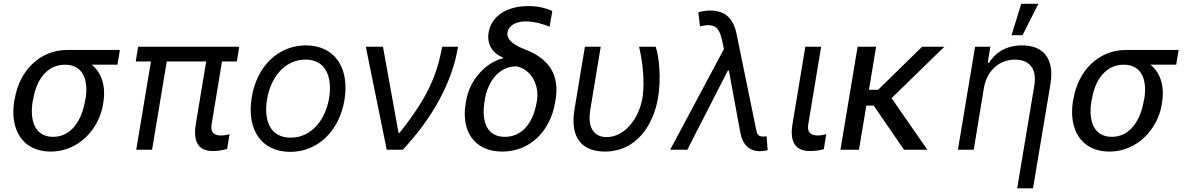

<svg xmlns="http://www.w3.org/2000/svg" viewBox="-20 -793 6279 1017"><path d="M58.2 -269.9 55.4 -258.5C31.2 -106.5 99.4 9.9 248.6 9.9C397.7 9.9 504.3 -110.8 525.6 -238.6L527 -248.6C541.9 -336.6 518.5 -407.7 465.9 -450.3H602.3L615.1 -528.4H336.6C188.9 -528.4 82.4 -416.2 58.2 -269.9ZM153.4 -258.5 156.2 -269.9C171.9 -366.5 227.3 -450.3 323.9 -450.3C421.9 -450.3 448.9 -366.5 433.2 -269.9L430.4 -258.5C413.4 -156.2 358 -68.2 261.4 -68.2C163.4 -68.2 136.4 -156.2 153.4 -258.5Z M1247.2 -545.5H711.6L698.9 -467.3H779.5L701.7 0H785.5L863.3 -467.3H1072.1L1017 -134.9C1000 -29.8 1041.2 7.1 1108 7.1C1142 7.1 1167.6 0 1183.2 -4.3L1196 -82.4C1186.1 -79.5 1167.6 -75.3 1152 -75.3C1123.6 -75.3 1092.3 -83.8 1100.9 -134.9L1155.9 -467.3H1234.4Z M1517.8 11.4C1662.3 11.4 1777.3 -98 1804.7 -264.2C1832.4 -437.5 1750.4 -552.6 1600.1 -552.6C1454.9 -552.6 1339.8 -443.2 1313.2 -275.6C1285.2 -103.7 1366.8 11.4 1517.8 11.4ZM1394.2 -264.2C1411.9 -376.4 1483.3 -477.3 1598.7 -477.3C1707.7 -477.3 1740.4 -382.1 1723.7 -275.6C1705.3 -163 1633.9 -63.9 1519.2 -63.9C1409.4 -63.9 1376.8 -157.7 1394.2 -264.2Z M2028.4 0H2113.6C2277 -174.7 2376.4 -363.6 2406.2 -545.5H2322.4C2294 -397.7 2250 -282.7 2096.6 -89.5H2090.9L2008.5 -545.5H1917.6Z M2568.2 -621.4C2557.5 -558.2 2588.4 -511.4 2645.6 -487.2L2644.9 -484.4C2555 -463.1 2467.7 -372.5 2448.9 -258.5L2446.7 -245.7C2422.2 -99.4 2490.8 9.9 2641.3 9.9C2789.1 9.9 2894.2 -100.5 2919.7 -246.4L2921.9 -258.5C2945 -388.8 2896 -479.8 2760.7 -531.2C2676.5 -563.2 2663.7 -596.6 2668.3 -622.2C2674.4 -655.5 2708.8 -679.7 2765.6 -679.7C2813.9 -679.7 2865.1 -662.6 2891.3 -651.3L2905.5 -735.1C2864.3 -752.1 2828.8 -760.7 2777.7 -760.7C2661.2 -760.7 2582.4 -705.3 2568.2 -621.4ZM2545.5 -248.6 2546.9 -258.5C2561.1 -356.9 2619.7 -441.8 2715.9 -441.8C2797.2 -424.7 2837.7 -337.7 2823.9 -258.5L2821.7 -246.4C2804.3 -148.1 2749.6 -68.2 2654.1 -68.2C2557.9 -68.2 2531.2 -150.2 2545.5 -248.6Z M3078.1 -545.5 3022.7 -211.6C2997.9 -58.2 3067.5 9.9 3184.7 9.9C3348.7 9.9 3441.1 -127.8 3465.9 -277C3481.5 -372.2 3473.4 -485.8 3453.1 -545.5H3365.1C3384.6 -464.5 3395.6 -358 3383.5 -277C3364 -159.1 3284.8 -66.8 3193.2 -66.8C3137.1 -66.8 3089.1 -103.7 3106.5 -210.2L3161.9 -545.5Z M4005.7 7.8C4018.1 7.8 4032 6 4046.2 2.8L4040.5 -71C4035.9 -71 4025.6 -69.6 4019.9 -69.6C3991.5 -69.6 3988.3 -92.3 3984.4 -110.8L3881.4 -613.6C3864.3 -697.1 3819.6 -737.2 3741.5 -737.2C3713.1 -737.2 3687.9 -731.2 3679 -727.3L3687.5 -653.4C3759.9 -670.1 3788.4 -654.8 3804.7 -579.5L3814.6 -533.4L3529.8 0H3620.7L3835.2 -419H3840.9L3901.3 -90.9C3913.7 -24.1 3951 7.8 4005.7 7.8Z M4245.7 -545.5 4177.6 -134.9C4160.5 -29.8 4203.1 7.1 4269.9 7.1C4304 7.1 4328.1 1.4 4343.7 -2.8L4356.5 -82.4C4348 -79.5 4328.1 -75.3 4313.9 -75.3C4284.1 -75.3 4252.8 -83.8 4261.4 -134.9L4329.5 -545.5Z M4620.7 -545.5H4522.7L4431.8 0H4529.8L4568.9 -233.7H4607.6L4768.5 0H4892L4702.4 -273.1L4982.2 -545.5H4864.3L4631.4 -317.5H4582.7Z M5191.8 -328.1C5208.8 -423.3 5277 -477.3 5356.5 -477.3C5434.7 -477.3 5473 -426.1 5458.8 -340.9L5367.9 204.5H5451.7L5544 -346.6C5566.8 -485.8 5504.3 -552.6 5393.5 -552.6C5311.1 -552.6 5252.8 -515.6 5218.8 -460.2H5211.6L5225.9 -545.5H5144.9L5054 0H5137.8ZM5338.1 -606.5H5396.3L5480.1 -772.7H5389.2Z M5666.2 -269.9 5663.4 -258.5C5639.2 -106.5 5707.4 9.9 5856.5 9.9C6005.7 9.9 6112.2 -110.8 6133.5 -238.6L6134.9 -248.6C6149.9 -336.6 6126.4 -407.7 6073.9 -450.3H6210.2L6223 -528.4H5944.6C5796.9 -528.4 5690.3 -416.2 5666.2 -269.9ZM5761.4 -258.5 5764.2 -269.9C5779.8 -366.5 5835.2 -450.3 5931.8 -450.3C6029.8 -450.3 6056.8 -366.5 6041.2 -269.9L6038.4 -258.5C6021.3 -156.2 5965.9 -68.2 5869.3 -68.2C5771.3 -68.2 5744.3 -156.2 5761.4 -258.5Z"/></svg>

Font: Magic Ui Pro
Style: Italic
Weight: 400
Italic angle: -9.39999°
Designer: Stefan Endress, Andreas Faust
Version: Version 1.000;FEAKit 1.0